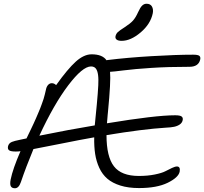

<svg xmlns="http://www.w3.org/2000/svg" viewBox="-20 -984 1094 1029"><path d="M631.8 -765.1Q613.8 -765.1 605.2 -771.7Q596.7 -778.3 599.1 -790Q602.1 -803.2 611.8 -812.3Q621.6 -821.3 647.9 -837.9Q678.7 -857.9 692.9 -873.8Q707 -889.6 720.2 -918.9Q731.9 -944.8 742.2 -954.3Q752.4 -963.9 765.1 -963.9Q786.1 -963.9 794.4 -949Q802.7 -934.1 798.8 -913.1Q787.1 -855.5 733.9 -810.3Q680.7 -765.1 631.8 -765.1ZM60.1 24.9Q43.9 24.9 38.1 14.4Q32.2 3.9 37.1 -22Q48.3 -78.1 89.8 -173.8Q80.1 -171.9 64 -171.9Q39.1 -171.9 29.5 -178Q20 -184.1 22.9 -199.2Q25.4 -210.4 33.4 -217.3Q41.5 -224.1 61 -229Q66.9 -230.5 88.1 -235.1Q109.4 -239.7 122.1 -242.2Q124 -246.1 134.8 -268.6Q145.5 -291 148.2 -296.4Q150.9 -301.8 160.4 -322.3Q169.9 -342.8 172.9 -350.1Q175.8 -357.4 183.8 -375.5Q191.9 -393.6 195.1 -402.6Q198.2 -411.6 204.3 -427.2Q210.4 -442.9 213.6 -453.9Q216.8 -464.8 220.2 -478Q223.6 -491.2 226.1 -502.9Q229 -519 237.5 -528.6Q246.1 -538.1 257.8 -538.1Q270.5 -538.1 280.8 -527.8Q342.8 -614.7 386.2 -653.8Q429.7 -692.9 471.2 -692.9Q528.8 -692.9 550.8 -661.1L555.2 -662.1Q661.6 -675.3 793.2 -683.1Q924.8 -690.9 1015.1 -690.9Q1040 -690.9 1047.9 -685.1Q1055.7 -679.2 1053.2 -666Q1044.9 -626 995.1 -626Q881.3 -626 791.5 -620.1Q701.7 -614.3 643.6 -606.9Q585.4 -599.6 569.8 -599.1Q574.7 -549.8 558.6 -383.8Q557.6 -374 557.1 -369.1Q556.6 -360.8 555.2 -345.7Q553.7 -330.6 553.2 -323.2Q813.5 -366.2 918.9 -366.2Q944.8 -366.2 953.4 -359.6Q961.9 -353 959 -339.8Q956.1 -325.7 943.4 -316.9Q930.7 -308.1 912.8 -304.4Q895 -300.8 869.1 -299.8Q745.6 -292 550.8 -259.8Q550.8 -144.5 590.6 -92.8Q630.4 -41 724.1 -41Q771.5 -41 809.6 -48.8Q847.7 -56.6 866.5 -66.4Q885.3 -76.2 901.9 -84Q918.5 -91.8 928.2 -91.8Q947.8 -91.8 942.9 -64Q936.5 -32.7 878.7 -4.4Q820.8 23.9 725.1 23.9Q668 23.9 625.2 10.5Q582.5 -2.9 555.4 -26.1Q528.3 -49.3 512.2 -84.2Q496.1 -119.1 490 -158.7Q483.9 -198.2 484.9 -248Q414.6 -235.8 304.7 -213.6Q194.8 -191.4 159.2 -185.1Q119.6 -89.8 91.8 -7.8Q80.6 24.9 60.1 24.9ZM467.8 -627.9Q422.4 -627.9 345.5 -526.4Q268.6 -424.8 190.9 -256.8Q349.6 -289.1 487.8 -312Q488.3 -316.9 489.5 -328.4Q490.7 -339.8 491.2 -346.2Q508.3 -512.2 507.3 -555.7Q506.8 -613.8 483.9 -624.5Q477.1 -627.9 467.8 -627.9Z"/></svg>

Font: Shantell Sans Bouncy
Style: Italic
Weight: 300
Italic angle: -11.31°
Designer: Stephen Nixon, Anya Danilova, Shantell Martin
Foundry: Arrow Type
Version: Version 1.006;[9816181b4]